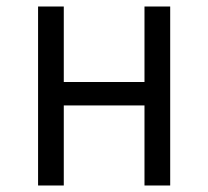

<svg xmlns="http://www.w3.org/2000/svg" viewBox="-20 -570 640 590"><path d="M97 0V-550H176V-318H424V-550H503V0H424V-246H176V0Z"/></svg>

Font: Pitagon Sans Mono Light
Style: Regular
Weight: 300
Monospace: yes
Designer: Travis Tran
Foundry: Pitagon
Version: Version 1.001; ttfautohint (v1.8.4.7-5d5b);gftools[0.9.26]